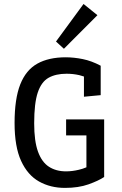

<svg xmlns="http://www.w3.org/2000/svg" viewBox="-20 -919 599 946"><path d="M299.8 6.8Q228.5 6.8 172.4 -24.7Q116.2 -56.2 84 -126.2Q51.8 -196.3 51.8 -313Q51.8 -432.1 79.8 -503.2Q107.9 -574.2 164.1 -605.5Q220.2 -636.7 303.7 -636.7Q343.8 -636.7 387.5 -627.9Q431.2 -619.1 476.1 -595.2V-450.2L393.6 -442.4V-542Q382.8 -545.4 370.6 -548.8Q339.8 -555.7 308.1 -555.7Q254.4 -555.7 219 -535.6Q183.6 -515.6 166 -462.9Q148.4 -410.2 148.4 -311.5Q148.4 -223.6 167.2 -171.9Q186 -120.1 221.2 -97.4Q256.3 -74.7 305.2 -74.7Q335.9 -74.7 368.2 -82.5Q386.2 -86.4 405.8 -94.7V-252H305.7V-330.6H493.2V-46.9Q465.3 -28.3 416 -10.7Q366.7 6.8 299.8 6.8ZM294.9 -678.7 255.9 -714.4 391.6 -899.4 460 -844.2Z"/></svg>

Font: Anaheim SemiBold
Style: Regular
Weight: 600
Version: Version 2.001